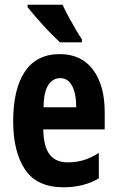

<svg xmlns="http://www.w3.org/2000/svg" viewBox="-20 -786 497 816"><path d="M234 -556Q326 -556 375.5 -489.5Q425 -423 425 -310V-236H164Q165 -164 190.5 -130Q216 -96 268 -96Q303 -96 334 -105Q365 -114 400 -136V-28Q336 10 250 10Q137 10 86.5 -65.5Q36 -141 36 -270Q36 -408 86 -482Q136 -556 234 -556ZM236 -454Q205 -454 185.5 -425Q166 -396 165 -330H304Q304 -388 286.5 -421Q269 -454 236 -454ZM246 -766Q255 -745 270.5 -716.5Q286 -688 301.5 -661.5Q317 -635 328 -619V-606H235Q222 -618 202.5 -637.5Q183 -657 162.5 -679.5Q142 -702 124.5 -722.5Q107 -743 97 -756V-766Z"/></svg>

Font: Noto Sans Lao ExtraCondensed
Style: Bold
Weight: 700
Width: 2
Designer: Monotype Design Team
Foundry: Monotype Imaging Inc.
Version: Version 2.003; ttfautohint (v1.8.4.7-5d5b)